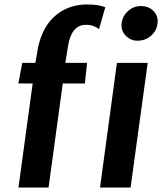

<svg xmlns="http://www.w3.org/2000/svg" viewBox="-20 -838 724 858"><path d="M62.5 0 126 -465H62L79.5 -557H138L146.5 -605.5Q151.5 -638.5 161.5 -667.2Q171.5 -696 187 -721Q216.5 -767 263 -792.5Q309.5 -818 370 -818Q395 -818 415 -815Q435 -812 450.5 -805.5L422.5 -707.5Q414.5 -715 399 -721.2Q383.5 -727.5 363 -727Q331 -727 311 -702.5Q291 -678 284 -632L272 -557H369L359.5 -465H260.5L197 0ZM427 0 502.5 -557H640L563.5 0ZM593 -656Q565.5 -656 544.2 -676.2Q523 -696.5 523 -724.5Q523 -759.5 548.5 -785.2Q574 -811 610.5 -811Q642 -811 663.2 -791.5Q684.5 -772 684.5 -744Q684.5 -707 658.5 -681.5Q632.5 -656 593 -656Z"/></svg>

Font: Merriweather Sans SemiBold
Style: Italic
Weight: 600
Italic angle: -7.5°
Designer: Eben Sorkin
Foundry: Eben Sorkin
Version: Version 2.001